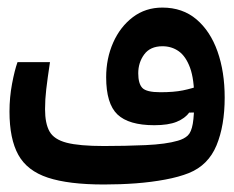

<svg xmlns="http://www.w3.org/2000/svg" viewBox="-20 -491 626 514"><path d="M258.3 2.9Q163.6 2.9 108.2 -15.4Q52.7 -33.7 29.1 -76.4Q5.4 -119.1 5.4 -192.4Q5.4 -230 12.2 -266.4Q19 -302.7 26.9 -324.7H113.8Q106.9 -278.8 103.8 -252Q100.6 -225.1 100.6 -198.7Q100.6 -160.6 112.5 -139.2Q124.5 -117.7 158.4 -108.9Q192.4 -100.1 258.3 -100.1Q314.5 -100.1 369.6 -102.5Q424.8 -105 456.1 -114.3Q473.1 -119.1 482.7 -128.2Q492.2 -137.2 496.1 -159.7Q500 -182.1 500 -226.6Q500 -278.8 488.8 -309.6Q477.5 -340.3 458.5 -353.8Q439.5 -367.2 415 -367.2Q382.3 -367.2 366.2 -345.5Q350.1 -323.7 350.1 -294.9Q350.1 -267.1 361.1 -255.6Q372.1 -244.1 409.2 -244.1Q445.3 -244.1 469.5 -249Q493.7 -253.9 521.5 -263.7L520 -190.4L486.3 -189.5Q475.6 -174.3 453.1 -165Q430.7 -155.8 393.1 -155.8Q324.7 -155.8 294.4 -184.6Q264.2 -213.4 264.2 -284.2Q264.2 -334.5 283 -377Q301.8 -419.4 335.7 -445.1Q369.6 -470.7 414.6 -470.7Q468.8 -470.7 505.9 -439.2Q543 -407.7 562.3 -353.3Q581.5 -298.8 581.5 -230Q581.5 -154.8 559.6 -101.8Q537.6 -48.8 485.8 -27.8Q459 -17.1 422.4 -10.3Q385.7 -3.4 344 -0.2Q302.2 2.9 258.3 2.9Z"/></svg>

Font: Cascadia Mono
Style: Regular
Weight: 400
Monospace: yes
Designer: Aaron Bell
Foundry: Saja Typeworks
Version: Version 2404.023